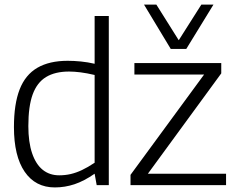

<svg xmlns="http://www.w3.org/2000/svg" viewBox="-20 -810 1032 840"><path d="M403 0 394 -50Q348 -18 306 -4Q264 10 220 10Q135 10 88 -58.5Q41 -127 41 -254Q41 -355 66 -419Q91 -483 143.5 -513.5Q196 -544 276 -544Q304 -544 334 -541Q364 -538 394 -531V-740H456V0ZM394 -98V-482Q360 -490 332.5 -493.5Q305 -497 282 -497Q221 -497 181.5 -473Q142 -449 123 -397Q104 -345 104 -258Q104 -188 120.5 -139.5Q137 -91 167 -67Q197 -43 239 -43Q265 -43 289 -48.5Q313 -54 338.5 -66Q364 -78 394 -98ZM551 0V-45L873 -484H568V-534H948V-489L627 -50H969V0ZM914 -790 795 -596H727L610 -790H664L762 -634L861 -790Z"/></svg>

Font: Georama ExtraCondensed Thin Light
Style: Regular
Weight: 300
Version: Version 1.001